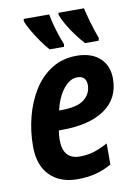

<svg xmlns="http://www.w3.org/2000/svg" viewBox="-87 -823 637 891"><g transform="rotate(-10 231.5 -378.0)"><path d="M205 10Q124 10 76 -38Q28 -86 28 -176Q28 -247 45.5 -314.5Q63 -382 97 -436.5Q131 -491 182 -523Q233 -555 299 -555Q369 -555 408.5 -519Q448 -483 448 -421Q448 -328 375.5 -278Q303 -228 173 -228H159Q155 -206 155 -184Q155 -92 234 -92Q269 -92 298 -100.5Q327 -109 367 -130V-31Q329 -9 290 0.5Q251 10 205 10ZM185 -319Q264 -319 296 -346Q328 -373 328 -412Q328 -456 285 -456Q251 -456 221 -419Q191 -382 176 -319ZM349 -606Q329 -628 309 -655Q289 -682 273.5 -709Q258 -736 251 -756L252 -766H372Q379 -736 389.5 -699Q400 -662 416 -618L413 -606ZM182 -606Q164 -626 144.5 -654Q125 -682 109 -709.5Q93 -737 87 -756L88 -766H208Q214 -733 226 -692.5Q238 -652 252 -618L250 -606Z"/></g></svg>

Font: Noto Sans Condensed
Style: Bold Italic
Weight: 700
Width: 3
Italic angle: -12°
Designer: Monotype Design Team
Foundry: Monotype Imaging Inc.
Version: Version 2.013; ttfautohint (v1.8.4.7-5d5b)